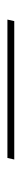

<svg xmlns="http://www.w3.org/2000/svg" viewBox="204 -542 58 505"><g transform="rotate(-90 232.5 -289.0)"><path d="M66 -280 70 -298H434L430 -280Z"/></g></svg>

Font: DM Sans 28pt Thin
Style: Italic
Weight: 250
Italic angle: -10°
Version: Version 4.004;gftools[0.9.30]